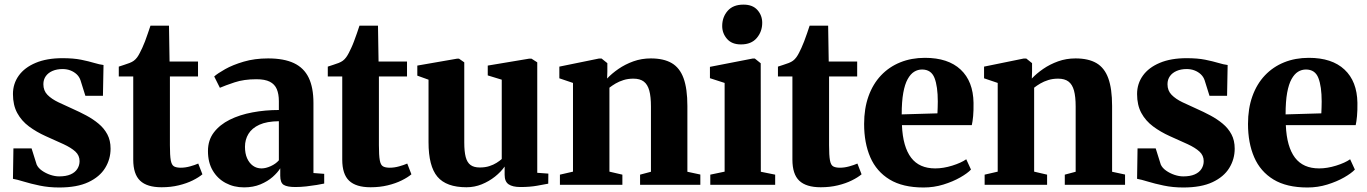

<svg xmlns="http://www.w3.org/2000/svg" viewBox="-20 -799 5911 830"><path d="M236 11.5Q190.5 11.5 151.2 3.2Q112 -5 82.8 -14Q53.5 -23 36 -26L38 -157.5H116.5L138.5 -87.5Q145 -73 161.2 -61.5Q177.5 -50 197.5 -43.2Q217.5 -36.5 235.5 -36.5Q265.5 -36.5 285 -45Q304.5 -53.5 314.2 -68.8Q324 -84 324 -102.5Q324 -127 305.8 -143.8Q287.5 -160.5 254.5 -175.8Q221.5 -191 177.5 -210.5Q137.5 -228.5 105.2 -252.5Q73 -276.5 54.5 -310.5Q36 -344.5 36 -392.5Q36 -437 61 -472Q86 -507 134 -527.2Q182 -547.5 250 -547.5Q297.5 -547.5 330.8 -540.8Q364 -534 387.2 -527Q410.5 -520 427.5 -518L425 -385H349L328 -452Q323 -467 311.5 -477.8Q300 -488.5 284.5 -494.5Q269 -500.5 250.5 -500.5Q226 -500.5 207.2 -492.5Q188.5 -484.5 178 -469.8Q167.5 -455 167.5 -435Q167.5 -407 185.2 -389Q203 -371 231.8 -357.2Q260.5 -343.5 293 -329Q323.5 -315.5 353 -299.8Q382.5 -284 406.2 -264.2Q430 -244.5 444 -218.2Q458 -192 458 -156.5Q458 -111 434.5 -72.8Q411 -34.5 362 -11.5Q313 11.5 236 11.5Z M678.5 10.5Q615.5 10.5 585.8 -17.8Q556 -46 556 -109V-468.5H493.5V-511Q505 -515 517.2 -518.8Q529.5 -522.5 540.2 -526.8Q551 -531 558.5 -536.5Q566.5 -542.5 572.8 -551Q579 -559.5 584.2 -570Q589.5 -580.5 595 -592Q600.5 -603.5 606.8 -620Q613 -636.5 619.2 -654.8Q625.5 -673 630.5 -688H710.5L713 -533H836V-468.5H714.5V-171.5Q714.5 -127 718.2 -106.2Q722 -85.5 732.2 -79.8Q742.5 -74 761.5 -74Q781 -74 801.8 -79.8Q822.5 -85.5 837 -92L855 -45.5Q839 -32 812.8 -19Q786.5 -6 752.5 2.2Q718.5 10.5 678.5 10.5Z M1035 11Q991 11 955.8 -7.8Q920.5 -26.5 899.8 -61.5Q879 -96.5 879 -146Q879 -193 904.5 -226.5Q930 -260 973.2 -281.5Q1016.5 -303 1071.5 -313.2Q1126.5 -323.5 1185.5 -323.5V-362Q1185.5 -392.5 1176.5 -413.8Q1167.5 -435 1146.2 -445.8Q1125 -456.5 1088.5 -456.5Q1034.5 -456.5 994 -443Q953.5 -429.5 930.5 -419.5L906 -468.5Q920.5 -481.5 953.2 -500Q986 -518.5 1033.5 -532.5Q1081 -546.5 1139 -546.5Q1207.5 -546.5 1250.8 -526Q1294 -505.5 1314.5 -463Q1335 -420.5 1335 -354V-51L1381.5 -47.5V-5.5Q1370.5 -3 1349.5 0.5Q1328.5 4 1304 6.8Q1279.5 9.5 1257 9.5Q1221.5 9.5 1206.5 0.2Q1191.5 -9 1191.5 -39V-71.5Q1180.5 -53.5 1158.8 -34.2Q1137 -15 1105.8 -2Q1074.5 11 1035 11ZM1110.5 -71Q1129 -71 1150.5 -80.8Q1172 -90.5 1185.5 -106V-275Q1133.5 -274.5 1101.2 -259.8Q1069 -245 1054 -220.2Q1039 -195.5 1039 -164.5Q1039 -135.5 1048.2 -114.8Q1057.5 -94 1073.5 -82.5Q1089.5 -71 1110.5 -71Z M1582 10.5Q1519 10.5 1489.2 -17.8Q1459.5 -46 1459.5 -109V-468.5H1397V-511Q1408.5 -515 1420.8 -518.8Q1433 -522.5 1443.8 -526.8Q1454.5 -531 1462 -536.5Q1470 -542.5 1476.2 -551Q1482.5 -559.5 1487.8 -570Q1493 -580.5 1498.5 -592Q1504 -603.5 1510.2 -620Q1516.5 -636.5 1522.8 -654.8Q1529 -673 1534 -688H1614L1616.5 -533H1739.5V-468.5H1618V-171.5Q1618 -127 1621.8 -106.2Q1625.5 -85.5 1635.8 -79.8Q1646 -74 1665 -74Q1684.5 -74 1705.2 -79.8Q1726 -85.5 1740.5 -92L1758.5 -45.5Q1742.5 -32 1716.2 -19Q1690 -6 1656 2.2Q1622 10.5 1582 10.5Z M2230 9.5Q2196 9.5 2178.8 -2.2Q2161.5 -14 2161.5 -43V-79Q2145.5 -56 2119.8 -35.5Q2094 -15 2062.5 -2.2Q2031 10.5 1996.5 10.5Q1909.5 10.5 1871 -35Q1832.5 -80.5 1832.5 -184V-454.5L1784 -472V-515.5L1956.5 -545.5H1964L1987 -529.5V-183Q1987 -144 1993.2 -120.2Q1999.5 -96.5 2014 -85.8Q2028.5 -75 2054 -75Q2077.5 -75 2095.2 -80.8Q2113 -86.5 2126.5 -95Q2140 -103.5 2149 -111.5V-454.5L2088.5 -473V-515.5L2268 -545.5H2277.5L2302.5 -529.5V-52L2350.5 -48.5L2350 -5Q2332 -1.5 2301 4Q2270 9.5 2230 9.5Z M2457 -57V-440.5L2398 -460.5V-511L2569.5 -546H2580.5L2605.5 -526V-488.5L2604.5 -459.5Q2624.5 -481 2653.5 -501Q2682.5 -521 2718 -533.8Q2753.5 -546.5 2793.5 -546.5Q2849 -546.5 2883.8 -526.2Q2918.5 -506 2935 -460.8Q2951.5 -415.5 2951.5 -341V-56.5L3007.5 -44.5V0H2747V-44L2794 -56.5V-338.5Q2794 -381 2786.8 -407.5Q2779.5 -434 2763 -446.5Q2746.5 -459 2718 -459Q2695 -459 2675.8 -453Q2656.5 -447 2641.2 -438Q2626 -429 2614.5 -420V-57L2670.5 -44V0H2400.5V-44Z M3050.5 0V-44L3112.5 -57V-440.5L3049 -461V-510L3234 -546H3243L3268.5 -525.5L3269 -56.5L3331 -44V0ZM3182.5 -607Q3143.5 -607 3122.8 -631Q3102 -655 3102 -686.5Q3102 -725 3125.5 -752Q3149 -779 3193.5 -779H3194.5Q3233.5 -779 3254.2 -755.8Q3275 -732.5 3275 -700.5Q3275 -662.5 3251.5 -634.8Q3228 -607 3183.5 -607Z M3528 10.5Q3465 10.5 3435.2 -17.8Q3405.5 -46 3405.5 -109V-468.5H3343V-511Q3354.5 -515 3366.8 -518.8Q3379 -522.5 3389.8 -526.8Q3400.5 -531 3408 -536.5Q3416 -542.5 3422.2 -551Q3428.5 -559.5 3433.8 -570Q3439 -580.5 3444.5 -592Q3450 -603.5 3456.2 -620Q3462.5 -636.5 3468.8 -654.8Q3475 -673 3480 -688H3560L3562.5 -533H3685.5V-468.5H3564V-171.5Q3564 -127 3567.8 -106.2Q3571.5 -85.5 3581.8 -79.8Q3592 -74 3611 -74Q3630.5 -74 3651.2 -79.8Q3672 -85.5 3686.5 -92L3704.5 -45.5Q3688.5 -32 3662.2 -19Q3636 -6 3602 2.2Q3568 10.5 3528 10.5Z M3972.5 11.5Q3882.5 11.5 3825.8 -23Q3769 -57.5 3742.2 -119.2Q3715.5 -181 3715.5 -263Q3715.5 -330 3734.5 -383Q3753.5 -436 3788.5 -473Q3823.5 -510 3871.8 -529.5Q3920 -549 3978.5 -549Q4078.5 -549 4132.8 -498.2Q4187 -447.5 4188.5 -354.5Q4189 -321 4186.8 -297Q4184.5 -273 4181 -258H3879Q3881 -210.5 3891 -175.5Q3901 -140.5 3918.8 -117.2Q3936.5 -94 3962.5 -82.5Q3988.5 -71 4023 -71Q4058 -71 4096.5 -83Q4135 -95 4157 -110.5L4177.5 -66Q4162.5 -50 4131 -32Q4099.5 -14 4058.2 -1.2Q4017 11.5 3972.5 11.5ZM3878 -304.5 4032.5 -309Q4033 -322 4033.5 -334.5Q4034 -347 4034 -360Q4034 -425.5 4019.8 -462Q4005.5 -498.5 3966 -498.5Q3947.5 -498.5 3931.8 -488.8Q3916 -479 3903.8 -457Q3891.5 -435 3884.8 -397.8Q3878 -360.5 3878 -304.5Z M4293 -57V-440.5L4234 -460.5V-511L4405.5 -546H4416.5L4441.5 -526V-488.5L4440.5 -459.5Q4460.5 -481 4489.5 -501Q4518.5 -521 4554 -533.8Q4589.5 -546.5 4629.5 -546.5Q4685 -546.5 4719.8 -526.2Q4754.5 -506 4771 -460.8Q4787.5 -415.5 4787.5 -341V-56.5L4843.5 -44.5V0H4583V-44L4630 -56.5V-338.5Q4630 -381 4622.8 -407.5Q4615.5 -434 4599 -446.5Q4582.5 -459 4554 -459Q4531 -459 4511.8 -453Q4492.5 -447 4477.2 -438Q4462 -429 4450.5 -420V-57L4506.5 -44V0H4236.5V-44Z M5095.5 11.5Q5050 11.5 5010.8 3.2Q4971.5 -5 4942.2 -14Q4913 -23 4895.5 -26L4897.5 -157.5H4976L4998 -87.5Q5004.5 -73 5020.8 -61.5Q5037 -50 5057 -43.2Q5077 -36.5 5095 -36.5Q5125 -36.5 5144.5 -45Q5164 -53.5 5173.8 -68.8Q5183.5 -84 5183.5 -102.5Q5183.5 -127 5165.2 -143.8Q5147 -160.5 5114 -175.8Q5081 -191 5037 -210.5Q4997 -228.5 4964.8 -252.5Q4932.5 -276.5 4914 -310.5Q4895.5 -344.5 4895.5 -392.5Q4895.5 -437 4920.5 -472Q4945.5 -507 4993.5 -527.2Q5041.5 -547.5 5109.5 -547.5Q5157 -547.5 5190.2 -540.8Q5223.5 -534 5246.8 -527Q5270 -520 5287 -518L5284.5 -385H5208.5L5187.5 -452Q5182.5 -467 5171 -477.8Q5159.5 -488.5 5144 -494.5Q5128.5 -500.5 5110 -500.5Q5085.5 -500.5 5066.8 -492.5Q5048 -484.5 5037.5 -469.8Q5027 -455 5027 -435Q5027 -407 5044.8 -389Q5062.5 -371 5091.2 -357.2Q5120 -343.5 5152.5 -329Q5183 -315.5 5212.5 -299.8Q5242 -284 5265.8 -264.2Q5289.5 -244.5 5303.5 -218.2Q5317.5 -192 5317.5 -156.5Q5317.5 -111 5294 -72.8Q5270.5 -34.5 5221.5 -11.5Q5172.5 11.5 5095.5 11.5Z M5632 11.5Q5542 11.5 5485.2 -23Q5428.5 -57.5 5401.8 -119.2Q5375 -181 5375 -263Q5375 -330 5394 -383Q5413 -436 5448 -473Q5483 -510 5531.2 -529.5Q5579.5 -549 5638 -549Q5738 -549 5792.2 -498.2Q5846.5 -447.5 5848 -354.5Q5848.5 -321 5846.2 -297Q5844 -273 5840.5 -258H5538.5Q5540.5 -210.5 5550.5 -175.5Q5560.5 -140.5 5578.2 -117.2Q5596 -94 5622 -82.5Q5648 -71 5682.5 -71Q5717.5 -71 5756 -83Q5794.5 -95 5816.5 -110.5L5837 -66Q5822 -50 5790.5 -32Q5759 -14 5717.8 -1.2Q5676.5 11.5 5632 11.5ZM5537.5 -304.5 5692 -309Q5692.5 -322 5693 -334.5Q5693.5 -347 5693.5 -360Q5693.5 -425.5 5679.2 -462Q5665 -498.5 5625.5 -498.5Q5607 -498.5 5591.2 -488.8Q5575.5 -479 5563.2 -457Q5551 -435 5544.2 -397.8Q5537.5 -360.5 5537.5 -304.5Z"/></svg>

Font: Merriweather 72pt ExtraBold
Style: Regular
Weight: 800
Version: Version 2.100